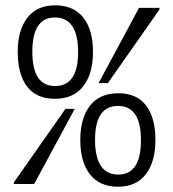

<svg xmlns="http://www.w3.org/2000/svg" viewBox="-20 -690 654 725"><path d="M46.9 -493.2Q46.9 -576.2 83.3 -623Q119.6 -669.9 188 -669.9Q257.8 -669.9 294.4 -623.8Q331.1 -577.6 331.1 -494.1Q331.1 -411.1 294.2 -364Q257.3 -316.9 187 -316.9Q117.7 -316.9 82.3 -363.3Q46.9 -409.7 46.9 -493.2ZM387.2 -376H352.1L504.9 -660.2H582V-653.8ZM187 -624Q102.1 -624 102.1 -494.1Q102.1 -365.2 188 -365.2Q274.9 -365.2 274.9 -493.2Q274.9 -624 187 -624ZM426.8 -337.9Q496.1 -337.9 531.5 -291.7Q566.9 -245.6 566.9 -162.1Q566.9 -79.1 530.5 -32Q494.1 15.1 425.8 15.1Q356.4 15.1 319.8 -31.5Q283.2 -78.1 283.2 -161.1Q283.2 -244.1 319.8 -291Q356.4 -337.9 426.8 -337.9ZM426.8 -30.8Q512.2 -30.8 512.2 -161.1Q512.2 -290 425.8 -290Q338.9 -290 338.9 -162.1Q338.9 -30.8 426.8 -30.8ZM227.1 -278.8H262.2L108.9 4.9H32.2V-1Z"/></svg>

Font: IntelOne Mono Light
Style: Regular
Weight: 300
Designer: Fred Shallcrass
Foundry: Frere-Jones Type LLC
Version: Version 1.200;hotconv 1.1.0;makeotfexe 2.6.0;FJTRelease1.2